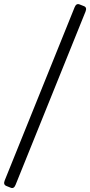

<svg xmlns="http://www.w3.org/2000/svg" viewBox="-20 -737 450 958"><path d="M11.7 190.9Q-4.9 184.1 3.4 163.6L352.5 -701.2Q360.8 -721.7 377.4 -714.8L399.4 -706.1Q415 -699.7 406.7 -679.2L57.6 185.5Q49.3 206.1 33.7 199.7Z"/></svg>

Font: Istok
Style: Regular
Weight: 500
Designer: Andrey V. Panov
Foundry: Andrey V. Panov
Version: Version 1.0.3